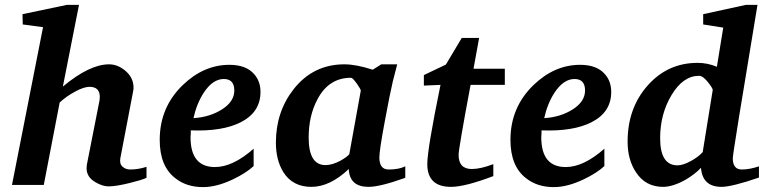

<svg xmlns="http://www.w3.org/2000/svg" viewBox="-20 -756 3144 785"><path d="M579 -29Q560 -20 511 -8Q455 6 424 6Q400 6 372 -10Q334 -31 334 -68Q334 -75 335 -82L387 -346Q388 -353 388 -360Q388 -401 346 -401Q323 -401 287 -381.5Q251 -362 224 -337L159 0H29L156 -645L73 -656L72 -698L253 -736H303L237 -402Q346 -493 426 -493Q460 -493 491 -468Q526 -439 526 -398Q526 -390 524 -381L472 -109Q468 -86 481 -74.5Q494 -63 512 -63Q546 -63 579 -74Z M1045 -380Q1045 -297 964 -256Q889 -218 760 -223Q760 -221 760 -211Q759 -201 759 -195Q759 -73 859 -73Q932 -73 1017 -148V-77Q987 -49 933 -23Q866 9 810 9Q742 9 696 -28Q633 -77 633 -184Q633 -317 727 -408Q813 -491 918 -491Q986 -491 1019 -453Q1045 -424 1045 -380ZM938 -386Q938 -433 895 -433Q850 -433 813 -377Q784 -332 771 -273Q838 -277 888 -309Q938 -341 938 -386Z M1637 -29Q1534 8 1487 8Q1409 8 1406 -65Q1329 8 1253 8Q1176 8 1138 -53Q1108 -102 1108 -173Q1108 -299 1181 -392Q1261 -493 1388 -493Q1436 -493 1504 -471L1539 -493H1604L1586 -423Q1574 -372 1554 -264Q1531 -142 1531 -112Q1531 -63 1569 -63Q1611 -63 1637 -76ZM1455 -385Q1456 -390 1439 -414Q1422 -438 1415 -438Q1324 -438 1278 -350Q1242 -283 1242 -193Q1242 -81 1311 -81Q1338 -81 1372 -99Q1397 -113 1408 -125Z M2044 -409H1904Q1855 -148 1855 -123Q1855 -65 1909 -65Q1945 -65 1997 -85V-36Q1881 8 1824 8Q1727 8 1727 -85Q1727 -146 1781 -409L1713 -406V-449L1803 -492L1868 -601H1939L1916 -475H2044Z M2479 -380Q2479 -297 2398 -256Q2323 -218 2194 -223Q2194 -221 2194 -211Q2193 -201 2193 -195Q2193 -73 2293 -73Q2366 -73 2451 -148V-77Q2421 -49 2367 -23Q2300 9 2244 9Q2176 9 2130 -28Q2067 -77 2067 -184Q2067 -317 2161 -408Q2247 -491 2352 -491Q2420 -491 2453 -453Q2479 -424 2479 -380ZM2372 -386Q2372 -433 2329 -433Q2284 -433 2247 -377Q2218 -332 2205 -273Q2272 -277 2322 -309Q2372 -341 2372 -386Z M3083 -30Q2972 8 2930 8Q2852 8 2846 -70Q2822 -44 2781 -20Q2730 8 2691 8Q2619 8 2580 -52Q2546 -103 2546 -177Q2546 -314 2628 -406.5Q2710 -499 2832 -499Q2873 -499 2911 -483L2937 -643L2855 -656V-698L3029 -736H3077Q2976 -130 2976 -109Q2976 -63 3013 -63Q3045 -63 3083 -76ZM2894 -388Q2895 -394 2874.5 -420Q2854 -446 2838 -446Q2773 -446 2726 -368Q2679 -290 2679 -191Q2679 -80 2750 -80Q2772 -80 2803.5 -97Q2835 -114 2853 -134Z"/></svg>

Font: Apparatus SIL
Style: Bold Italic
Weight: 700
Italic angle: -11°
Version: Version 1.0